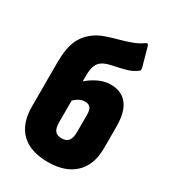

<svg xmlns="http://www.w3.org/2000/svg" viewBox="-178 -809 813 911"><g transform="rotate(30 229.0 -354.0)"><path d="M230 8Q133 8 83 -41Q33 -90 33 -182V-424Q33 -503 54 -548Q75 -593 120 -622Q142 -636 171.5 -646Q201 -656 233 -664.5Q265 -673 296 -684.5Q327 -696 350 -713Q354 -717 359 -715Q364 -713 365 -707L394 -603Q395 -598 394.5 -592.5Q394 -587 390 -585Q365 -566 334 -557.5Q303 -549 274 -543.5Q245 -538 225 -529Q200 -517 191 -495Q182 -473 182 -440V-186Q182 -150 193.5 -136Q205 -122 230 -122Q255 -122 267 -137Q279 -152 279 -185V-278Q279 -307 269.5 -318Q260 -329 239 -329Q222 -329 205 -319Q188 -309 173 -291V-398Q198 -423 233.5 -441.5Q269 -460 307 -460Q365 -460 396.5 -420.5Q428 -381 428 -300V-182Q428 -90 375.5 -41Q323 8 230 8Z"/></g></svg>

Font: Sofia Sans Condensed Black
Style: Regular
Weight: 900
Designer: Botio Nikoltchev, Ani Petrova
Foundry: lettersoup
Version: Version 4.101